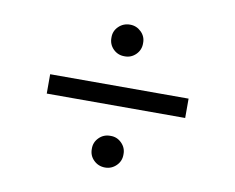

<svg xmlns="http://www.w3.org/2000/svg" viewBox="-58 -585 737 601"><g transform="rotate(10 310.5 -284.0)"><path d="M530.3 -314.9V-253.4H90.3V-314.9ZM310.1 -57.1Q288.6 -57.1 273.7 -71.8Q258.8 -86.4 259.3 -107.9Q258.8 -128.4 273.7 -143.3Q288.6 -158.2 310.1 -157.7Q330.6 -158.2 345.5 -143.3Q360.4 -128.4 359.9 -107.9Q360.4 -86.4 345.5 -71.8Q330.6 -57.1 310.1 -57.1ZM310.1 -410.6Q288.6 -410.2 273.7 -425Q258.8 -439.9 259.3 -461.4Q258.8 -481.9 273.7 -496.6Q288.6 -511.2 310.1 -511.2Q330.6 -511.2 345.5 -496.6Q360.4 -481.9 359.9 -461.4Q360.4 -439.9 345.5 -425Q330.6 -410.2 310.1 -410.6Z"/></g></svg>

Font: Inter Tight Light
Style: Regular
Weight: 300
Designer: Rasmus Andersson
Foundry: rsms
Version: Version 3.004